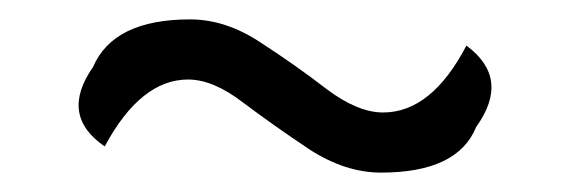

<svg xmlns="http://www.w3.org/2000/svg" viewBox="-20 -467 589 198"><path d="M373 -289Q336 -289 299 -313Q263 -337 231 -361Q200 -385 174 -385Q125 -385 88 -316Q41 -348 76 -398Q97 -447 176 -447Q213 -447 249 -423Q286 -399 317 -375Q349 -351 375 -351Q425 -351 461 -420Q507 -386 471 -336Q452 -289 373 -289Z"/></svg>

Font: Swei Half Moon CJK TC
Style: DemiLight
Weight: 350
Version: Version 2.125